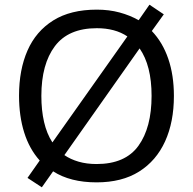

<svg xmlns="http://www.w3.org/2000/svg" viewBox="-20 -766 821 817"><path d="M720 -358Q720 -247 682.5 -164.5Q645 -82 572 -36Q499 10 391 10Q279 10 206 -37L158 31L97 -9L149 -83Q105 -132 83 -202Q61 -272 61 -359Q61 -469 97 -551Q133 -633 206.5 -679Q280 -725 392 -725Q444 -725 488.5 -713Q533 -701 570 -680L616 -746L677 -705L626 -634Q672 -586 696 -516Q720 -446 720 -358ZM625 -358Q625 -487 574 -560L254 -106Q280 -88 314.5 -78Q349 -68 391 -68Q513 -68 569 -145.5Q625 -223 625 -358ZM156 -358Q156 -297 167.5 -247Q179 -197 203 -160L522 -611Q470 -646 392 -646Q271 -646 213.5 -569.5Q156 -493 156 -358Z"/></svg>

Font: Noto Sans Ol Chiki
Style: Regular
Weight: 400
Designer: Monotype Design Team, Lewis McGuffie
Foundry: Monotype Imaging Inc.
Version: Version 2.003